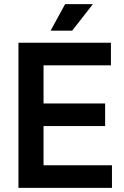

<svg xmlns="http://www.w3.org/2000/svg" viewBox="-20 -906 596 926"><path d="M69 0V-700H515V-591H190V-407H487V-298H190V-109H520V0ZM224 -758 294 -886H428L328 -758Z"/></svg>

Font: Space Grotesk SemiBold
Style: Regular
Weight: 600
Designer: Florian Karsten
Foundry: Florian Karsten
Version: Version 2.000